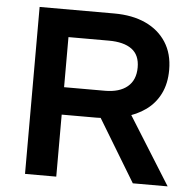

<svg xmlns="http://www.w3.org/2000/svg" viewBox="-51 -751 803 802"><g transform="rotate(5 350.5 -350.0)"><path d="M83 0V-700H396Q472 -700 527.5 -674.5Q583 -649 614 -601Q645 -553 645 -485Q645 -428 624 -385.5Q603 -343 565 -315.5Q527 -288 474.5 -274Q422 -260 359 -260H214V0ZM535 0 365 -281 489 -307 681 0ZM214 -375H385Q446 -375 479.5 -403Q513 -431 513 -484Q513 -536 479.5 -560.5Q446 -585 383 -585H214Z"/></g></svg>

Font: REM Medium Medium
Style: Regular
Weight: 500
Version: Version 1.005;gftools[0.9.28]